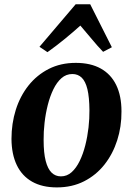

<svg xmlns="http://www.w3.org/2000/svg" viewBox="-20 -844 608 878"><path d="M326.5 -556.5Q394.5 -556.5 441 -530.5Q487.5 -504.5 511.5 -455Q535.5 -405.5 535.5 -334.5Q536 -265 516 -202.5Q496 -140 457.8 -91.5Q419.5 -43 364.5 -15Q309.5 13 240 13Q173 13 126.8 -13.2Q80.5 -39.5 56.8 -89Q33 -138.5 32.5 -208.5Q32.5 -279 52.2 -341.8Q72 -404.5 110.2 -452.8Q148.5 -501 203 -528.8Q257.5 -556.5 326.5 -556.5ZM311 -505.5Q282.5 -505.5 261 -486.5Q239.5 -467.5 224 -435.5Q208.5 -403.5 198.5 -364Q188.5 -324.5 183.8 -282.8Q179 -241 179.5 -203.5Q179.5 -144.5 189 -108Q198.5 -71.5 216 -54.5Q233.5 -37.5 258.5 -37.5Q286.5 -37.5 307.8 -56.8Q329 -76 344.5 -108Q360 -140 370 -179.5Q380 -219 384.8 -260.8Q389.5 -302.5 389 -340.5Q388.5 -399.5 379.8 -435.8Q371 -472 353.8 -488.8Q336.5 -505.5 311 -505.5ZM197 -605.5 160.5 -630 326 -824.5H392.5L491.5 -628L451.5 -607Q425.5 -634 399.8 -665.2Q374 -696.5 347.5 -727Q313 -696 274.8 -664.8Q236.5 -633.5 197 -605.5Z"/></svg>

Font: Merriweather 48pt
Style: Bold Italic
Weight: 700
Italic angle: -7.8°
Version: Version 2.101